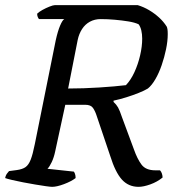

<svg xmlns="http://www.w3.org/2000/svg" viewBox="-31 -724 683 744"><path d="M171 0Q165 0 147 -2.5Q129 -5 105.5 -9Q82 -13 58.5 -17.5Q35 -22 16 -26.5Q-3 -31 -11 -34Q-9 -45 -3 -52.5Q3 -60 4 -61L34 -65Q56 -68 68 -76.5Q80 -85 88 -105.5Q96 -126 104 -166L185 -568Q193 -604 202 -625Q211 -646 218 -650H120Q117 -654 115 -659Q113 -664 113 -671Q120 -678 133.5 -685.5Q147 -693 161 -698.5Q175 -704 181 -704H503Q526 -697 547 -684.5Q568 -672 585.5 -656Q603 -640 615 -621Q617 -617 618 -610Q619 -603 619 -592Q619 -565 612.5 -533.5Q606 -502 595.5 -471.5Q585 -441 571 -417Q557 -393 542 -381Q529 -373 506.5 -364Q484 -355 458.5 -347Q433 -339 409 -334V-329Q420 -319 426.5 -307.5Q433 -296 442 -269L488 -145Q501 -108 517.5 -86Q534 -64 571 -64H589Q594 -59 596.5 -51Q599 -43 599 -36Q578 -19 551.5 -9.5Q525 0 506 0Q467 0 441.5 -28Q416 -56 396 -120L344 -274Q338 -293 329.5 -305.5Q321 -318 299 -318H222L183 -138Q178 -114 169.5 -96Q161 -78 153 -70L255 -59Q257 -57 259.5 -50.5Q262 -44 262 -34Q245 -21 217 -10.5Q189 0 171 0ZM233 -381Q292 -381 354 -385Q416 -389 457 -394Q476 -414 490 -444.5Q504 -475 512 -509.5Q520 -544 520 -574Q520 -592 516.5 -606.5Q513 -621 506 -630Q491 -637 466.5 -641Q442 -645 414 -647.5Q386 -650 359 -650Q336 -650 317.5 -640Q299 -630 287 -611.5Q275 -593 270 -569Z"/></svg>

Font: Texturina 12pt Medium
Style: Italic
Weight: 500
Italic angle: -11°
Designer: Guillermo Torres Carreño
Foundry: Omnibus-Type
Version: Version 1.002